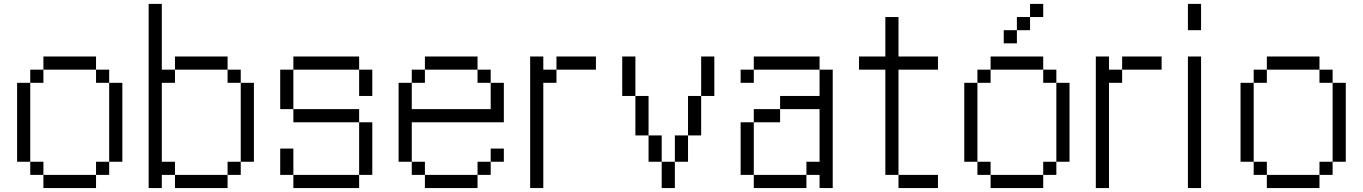

<svg xmlns="http://www.w3.org/2000/svg" viewBox="-20 -953 6907 973"><path d="M533.3 -133.3V-66.7H466.7V-133.3ZM533.3 -600V-533.3H466.7V-600ZM533.3 -533.3H600V-133.3H533.3ZM66.7 -133.3V-533.3H133.3V-133.3ZM133.3 -133.3H200V-66.7H133.3ZM133.3 -533.3V-600H200V-533.3ZM200 -66.7H466.7V0H200ZM200 -600V-666.7H466.7V-600Z M1266.7 -133.3H1200V-533.3H1266.7ZM800 -133.3H866.7V-66.7H800V0H733.3V-933.3H800V-600H866.7V-533.3H800ZM1200 -133.3V-66.7H1133.3V-133.3ZM1200 -600V-533.3H1133.3V-600ZM866.7 -66.7H1133.3V0H866.7ZM866.7 -600V-666.7H1133.3V-600Z M1866.7 -66.7H1800V-333.3H1866.7ZM1866.7 -466.7H1800V-600H1866.7ZM1400 -66.7V-200H1466.7V-66.7ZM1400 -400V-600H1466.7V-400ZM1466.7 -66.7H1800V0H1466.7ZM1466.7 -333.3V-400H1800V-333.3ZM1466.7 -600V-666.7H1800V-600Z M2533.3 -133.3H2466.7V-200H2533.3ZM2533.3 -333.3H2066.7V-133.3H2000V-533.3H2066.7V-400H2466.7V-533.3H2533.3ZM2066.7 -133.3H2133.3V-66.7H2066.7ZM2066.7 -533.3V-600H2133.3V-533.3ZM2466.7 -133.3V-66.7H2400V-133.3ZM2466.7 -600V-533.3H2400V-600ZM2133.3 -66.7H2400V0H2133.3ZM2133.3 -600V-666.7H2400V-600Z M2666.7 0V-666.7H2733.3V-600H2800V-533.3H2733.3V0ZM3000 -666.7V-600H2800V-666.7Z M3600 -466.7H3533.3V-666.7H3600ZM3133.3 -466.7V-666.7H3200V-466.7ZM3200 -266.7V-466.7H3266.7V-266.7ZM3266.7 -133.3V-266.7H3333.3V-133.3ZM3333.3 -133.3H3400V0H3333.3ZM3400 -133.3V-266.7H3466.7V-133.3ZM3466.7 -266.7V-466.7H3533.3V-266.7Z M3800 -66.7H3733.3V-333.3H3800ZM3800 0V-66.7H4066.7V0ZM3800 -333.3V-400H3933.3V-333.3ZM3800 -600V-666.7H4133.3V-600ZM3800 -533.3H3733.3V-600H3800ZM3933.3 -400V-466.7H4133.3V-600H4200V0H4133.3V-66.7H4066.7V-133.3H4133.3V-400Z M4333.3 -600V-666.7H4466.7V-866.7H4533.3V-666.7H4733.3V-600H4533.3V-66.7H4466.7V-600ZM4533.3 -66.7H4733.3V0H4533.3Z M5400 -133.3H5333.3V-533.3H5400ZM4933.3 -133.3H4866.7V-533.3H4933.3ZM4933.3 -66.7V-133.3H5000V-66.7ZM4933.3 -533.3V-600H5000V-533.3ZM5066.7 -733.3V-800H5133.3V-733.3ZM5200 -800H5133.3V-866.7H5200ZM5200 -866.7V-933.3H5266.7V-866.7ZM5333.3 -133.3V-66.7H5266.7V-133.3ZM5333.3 -600V-533.3H5266.7V-600ZM5000 -66.7H5266.7V0H5000ZM5000 -600V-666.7H5266.7V-600Z M5533.3 0V-666.7H5600V-600H5666.7V-533.3H5600V0ZM5866.7 -666.7V-600H5666.7V-666.7Z M6000 0V-666.7H6066.7V0ZM6066.7 -800H6000V-933.3H6066.7Z M6733.3 -133.3V-66.7H6666.7V-133.3ZM6733.3 -600V-533.3H6666.7V-600ZM6733.3 -533.3H6800V-133.3H6733.3ZM6266.7 -133.3V-533.3H6333.3V-133.3ZM6333.3 -133.3H6400V-66.7H6333.3ZM6333.3 -533.3V-600H6400V-533.3ZM6400 -66.7H6666.7V0H6400ZM6400 -600V-666.7H6666.7V-600Z"/></svg>

Font: Galmuri14 Regular
Style: Regular
Weight: 400
Designer: Lee Minseo (quiple)
Version: Version 2.399;hotconv 1.1.1;makeotfexe 2.6.0 DEVELOPMENT